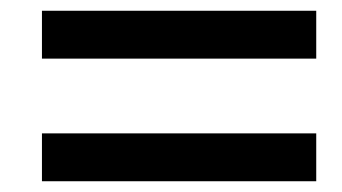

<svg xmlns="http://www.w3.org/2000/svg" viewBox="-20 -542 636 357"><path d="M58 -522H568V-433H58ZM58 -294H568V-205H58Z"/></svg>

Font: Nebula Sans Semibold
Style: Regular
Weight: 600
Italic angle: -9°
Designer: Paul D. Hunt for Adobe (as Source Sans)
Foundry: Nebula Entertainment & Broadcasting LLC
Version: Version 1.010